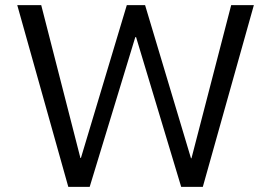

<svg xmlns="http://www.w3.org/2000/svg" viewBox="-20 -725 1052 745"><path d="M245 0 47 -705H140L292 -112H294L472 -705H543L721 -111H723L877 -705H965L767 0H683L508 -581H505L328 0Z"/></svg>

Font: Nunito Sans 7pt SemiCondensed
Style: Regular
Weight: 400
Width: 4
Designer: Vernon Adams
Foundry: Vernon Adams
Version: Version 3.101;gftools[0.9.27]